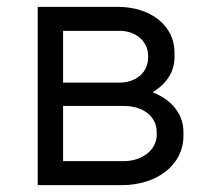

<svg xmlns="http://www.w3.org/2000/svg" viewBox="-20 -540 590 560"><path d="M90 0H335C439 0 515 -60 515 -143V-156C515 -207 481 -249 425 -271C465 -295 489 -330 489 -373V-387C489 -465 420 -520 323 -520H90ZM164 -299V-450H329C377 -450 412 -419 412 -377V-372C412 -329 377 -299 328 -299ZM164 -70V-231H341C398 -231 437 -200 437 -155V-146C437 -104 396 -70 341 -70Z"/></svg>

Font: Fixel Display Regular
Style: Regular
Weight: 400
Designer: AlfaBravo + MacPaw
Foundry: Kyrylo Tkachov, Marchela Mozhyna, Serhii Makarenko, Maria Weinstein, Zakhar Kryvoshyya
Version: Version 1.211